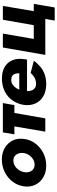

<svg xmlns="http://www.w3.org/2000/svg" viewBox="714 -1225 613 2081"><g transform="rotate(-90 1020.5 -184.5)"><path d="M41 -231Q32 -162 59 -107.5Q86 -53 140 -21.5Q194 10 265 10Q339 10 401 -21Q463 -52 504.5 -106Q546 -160 555 -230Q565 -300 538 -354Q511 -408 457.5 -439.5Q404 -471 332 -471Q259 -471 196.5 -440Q134 -409 92.5 -355Q51 -301 41 -231ZM195 -229Q201 -261 219.5 -288Q238 -315 265.5 -331Q293 -347 324 -346Q354 -345 372.5 -328.5Q391 -312 399 -286Q407 -260 402 -231Q396 -199 377 -172.5Q358 -146 331 -130.5Q304 -115 273 -116Q243 -117 224 -133Q205 -149 197.5 -175Q190 -201 195 -229Z M626 -460 605 -335H922L944 -460ZM709 -440 634 0H778L855 -440Z M1004 -198H1415Q1417 -209 1418.5 -219Q1420 -229 1421 -237Q1430 -306 1407.5 -358.5Q1385 -411 1335 -440.5Q1285 -470 1210 -470Q1141 -470 1085 -446Q1029 -422 991 -379Q953 -336 935 -279Q931 -267 928.5 -255.5Q926 -244 924 -231Q915 -162 939.5 -107.5Q964 -53 1017 -22Q1070 9 1147 10Q1206 10 1253.5 -6.5Q1301 -23 1337.5 -53.5Q1374 -84 1403 -124L1270 -159Q1256 -142 1238 -128.5Q1220 -115 1198 -107.5Q1176 -100 1150 -100Q1119 -101 1100.5 -118.5Q1082 -136 1076 -165.5Q1070 -195 1074 -230L1081 -254Q1088 -286 1104 -312Q1120 -338 1144.5 -354.5Q1169 -371 1201 -369Q1227 -368 1241.5 -356.5Q1256 -345 1261.5 -325.5Q1267 -306 1267 -282H1016Z M1940 -125 1997 -460H1847L1788 -125H1639L1697 -460H1546L1466 0H1856L1838 102H1980L2019 -125Z"/></g></svg>

Font: Jost
Style: Bold Italic
Weight: 700
Italic angle: -5°
Version: Version 3.710